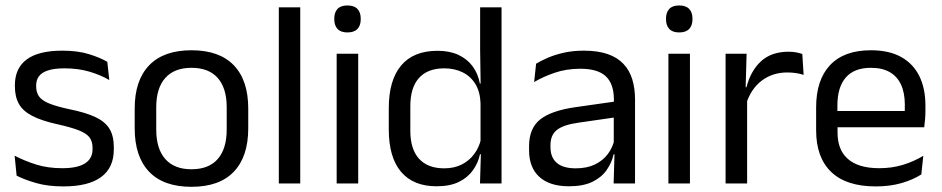

<svg xmlns="http://www.w3.org/2000/svg" viewBox="-20 -690 3542 722"><path d="M218.5 11Q159.5 11 115.5 -1.8Q71.5 -14.5 42.5 -29.5L35 -104.5Q71.5 -85.5 115.2 -71.5Q159 -57.5 214.5 -57.5Q271 -57.5 299.5 -75.5Q328 -93.5 328 -129V-134.5Q328 -157.5 317.2 -172.5Q306.5 -187.5 278.5 -199Q250.5 -210.5 199 -222Q137.5 -235.5 102 -253.8Q66.5 -272 51.2 -299Q36 -326 36 -365V-369.5Q36 -433.5 80.5 -466.5Q125 -499.5 214.5 -499.5Q272 -499.5 314.2 -486.5Q356.5 -473.5 383.5 -457.5L391 -389Q358.5 -408 316.5 -420.5Q274.5 -433 222 -433Q184 -433 160.5 -425.2Q137 -417.5 126.5 -403.2Q116 -389 116 -369V-365Q116 -343 126.5 -327.8Q137 -312.5 164.2 -301.2Q191.5 -290 240 -279.5Q302.5 -267 339.2 -249.5Q376 -232 392 -205.2Q408 -178.5 408 -136.5V-128Q408 -59 360 -24Q312 11 218.5 11Z M700 12.5Q595 12.5 540.8 -44.2Q486.5 -101 486.5 -207.5V-282Q486.5 -388 541 -444.5Q595.5 -501 700 -501Q805 -501 859.2 -444.5Q913.5 -388 913.5 -282V-207.5Q913.5 -101 859.2 -44.2Q805 12.5 700 12.5ZM700 -53.5Q765 -53.5 798.8 -92Q832.5 -130.5 832.5 -203V-286.5Q832.5 -358.5 798.8 -396.8Q765 -435 700 -435Q635.5 -435 601.5 -396.8Q567.5 -358.5 567.5 -286.5V-203Q567.5 -130.5 601.5 -92Q635.5 -53.5 700 -53.5Z M1028.5 0V-662.5H1109V0Z M1246 0V-488H1327V0ZM1286.5 -568Q1261.5 -568 1249.2 -581.2Q1237 -594.5 1237 -617.5V-620Q1237 -643.5 1249.2 -656.5Q1261.5 -669.5 1286.5 -669.5Q1311.5 -669.5 1324 -656.5Q1336.5 -643.5 1336.5 -620V-617.5Q1336.5 -594 1324 -581Q1311.5 -568 1286.5 -568Z M1622 10.5Q1534 10.5 1488 -44Q1442 -98.5 1442 -203V-283.5Q1442 -388.5 1488.5 -443.8Q1535 -499 1625.5 -499Q1670.5 -499 1703.5 -483.8Q1736.5 -468.5 1757 -441Q1777.5 -413.5 1784.5 -376H1811L1787 -301.5Q1785.5 -344.5 1767.8 -373.8Q1750 -403 1719.8 -418Q1689.5 -433 1650.5 -433Q1588.5 -433 1555.8 -397Q1523 -361 1523 -291V-198Q1523 -129 1555.8 -93Q1588.5 -57 1650.5 -57Q1687.5 -57 1716 -71.2Q1744.5 -85.5 1763.2 -110.8Q1782 -136 1789 -168L1809 -110H1785Q1778 -77 1758.2 -49.5Q1738.5 -22 1705.2 -5.8Q1672 10.5 1622 10.5ZM1785 0 1788.5 -118 1787 -144V-348L1787.5 -365L1785.5 -503.5V-662.5H1866V0Z M2287.5 0 2291 -118.5 2288 -131V-286.5L2288.5 -315Q2288.5 -374.5 2258.2 -403Q2228 -431.5 2162.5 -431.5Q2110 -431.5 2066.2 -416.5Q2022.5 -401.5 1988.5 -381.5L1996 -450.5Q2015 -462 2041.2 -473.2Q2067.5 -484.5 2101.2 -492Q2135 -499.5 2175.5 -499.5Q2228 -499.5 2264.8 -486.8Q2301.5 -474 2324.2 -450Q2347 -426 2357.5 -392Q2368 -358 2368 -316V0ZM2119.5 10.5Q2047 10.5 2008.2 -24.8Q1969.5 -60 1969.5 -125.5V-140Q1969.5 -207.5 2011.2 -240.8Q2053 -274 2144 -287L2298.5 -309L2303 -250L2154 -228.5Q2098 -220.5 2074 -201.2Q2050 -182 2050 -144.5V-136.5Q2050 -98 2073.8 -77.5Q2097.5 -57 2145 -57Q2187 -57 2217 -71.5Q2247 -86 2265.5 -110.5Q2284 -135 2290.5 -165L2303 -110H2287.5Q2280.5 -78 2261.2 -50.5Q2242 -23 2207.5 -6.2Q2173 10.5 2119.5 10.5Z M2493.5 0V-488H2574.5V0ZM2534 -568Q2509 -568 2496.8 -581.2Q2484.5 -594.5 2484.5 -617.5V-620Q2484.5 -643.5 2496.8 -656.5Q2509 -669.5 2534 -669.5Q2559 -669.5 2571.5 -656.5Q2584 -643.5 2584 -620V-617.5Q2584 -594 2571.5 -581Q2559 -568 2534 -568Z M2785.5 -298.5 2767 -361 2787 -362Q2803 -424 2842 -459.8Q2881 -495.5 2945.5 -495.5Q2961.5 -495.5 2974.2 -493Q2987 -490.5 2997 -487L3002 -408.5Q2989.5 -412.5 2974.2 -415Q2959 -417.5 2940.5 -417.5Q2885.5 -417.5 2844.8 -387Q2804 -356.5 2785.5 -298.5ZM2708.5 0V-488H2787.5L2783.5 -344L2789.5 -338V0Z M3273.5 11Q3162 11 3105.5 -43.5Q3049 -98 3049 -199.5V-286.5Q3049 -389.5 3101.5 -445.2Q3154 -501 3255 -501Q3323 -501 3368.5 -475.8Q3414 -450.5 3437 -404Q3460 -357.5 3460 -293V-275Q3460 -259 3458.8 -243Q3457.5 -227 3455.5 -211.5H3381Q3382 -235.5 3382.2 -257Q3382.5 -278.5 3382.5 -296.5Q3382.5 -341 3368.2 -371.8Q3354 -402.5 3325.8 -418.8Q3297.5 -435 3255 -435Q3192 -435 3160.5 -398.5Q3129 -362 3129 -294V-247.5L3129.5 -237.5V-191Q3129.5 -160.5 3138.5 -136Q3147.5 -111.5 3166.8 -93.8Q3186 -76 3215.8 -66.8Q3245.5 -57.5 3286.5 -57.5Q3334 -57.5 3375 -70Q3416 -82.5 3452 -104L3444.5 -34Q3412 -13.5 3369 -1.2Q3326 11 3273.5 11ZM3091.5 -211.5V-272.5H3438.5V-211.5Z"/></svg>

Font: Anek Latin
Style: Regular
Weight: 400
Designer: Yesha Goshar
Foundry: Ek Type
Version: Version 1.003